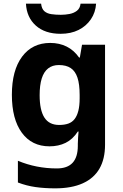

<svg xmlns="http://www.w3.org/2000/svg" viewBox="-20 -791 673 1051"><path d="M255 -556Q305 -556 345 -536Q385 -516 413 -476H417L429 -546H555V1Q555 79 524.5 132Q494 185 433 212.5Q372 240 282 240Q224 240 174.5 233Q125 226 78 208V89Q128 110 181.5 120.5Q235 131 291 131Q349 131 377.5 100Q406 69 406 7V-4Q406 -21 407.5 -39Q409 -57 410 -71H406Q378 -28 339 -9Q300 10 251 10Q154 10 99.5 -64.5Q45 -139 45 -272Q45 -406 101 -481Q157 -556 255 -556ZM302 -435Q267 -435 243.5 -416.5Q220 -398 208.5 -361.5Q197 -325 197 -270Q197 -188 223 -147.5Q249 -107 304 -107Q333 -107 354 -114.5Q375 -122 388.5 -139.5Q402 -157 409 -185Q416 -213 416 -253V-271Q416 -330 404 -366Q392 -402 367 -418.5Q342 -435 302 -435ZM506 -771Q503 -723 477.5 -685.5Q452 -648 410 -627Q368 -606 312 -606Q226 -606 176 -651Q126 -696 122 -771H205Q208 -743 222.5 -730Q237 -717 261 -713.5Q285 -710 313 -710Q337 -710 360.5 -714.5Q384 -719 401 -732Q418 -745 421 -771Z"/></svg>

Font: Noto Sans Telugu
Style: Regular
Weight: 400
Designer: Jelle Bosma - Monotype Design Team
Foundry: Monotype Imaging Inc.
Version: Version 2.003